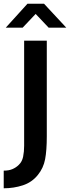

<svg xmlns="http://www.w3.org/2000/svg" viewBox="-38 -849 377 1034"><path d="M214 -630V-115Q214 -39 205 8.5Q196 56 166 93Q134 133 85 149Q36 165 -18 165V70Q10 70 29.5 61.5Q49 53 63 39Q81 22 86.5 -5Q92 -32 92 -64V-630ZM110 -829H199L319 -700H224L154 -774L84 -700H-7Z"/></svg>

Font: Mukta Mahee SemiBold
Style: Regular
Weight: 600
Designer: Shuchita Grover, Noopur Datye, Girish Dalvi, Yashodeep Gholap
Foundry: Ek Type
Version: Version 2.538;PS 1.000;hotconv 16.6.51;makeotf.lib2.5.65220;